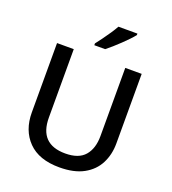

<svg xmlns="http://www.w3.org/2000/svg" viewBox="-166 -1064 1071 1198"><g transform="rotate(20 369.5 -465.5)"><path d="M650 -252Q650 -178 619.5 -118.5Q589 -59 526 -24.5Q463 10 366 10Q230 10 159 -62.5Q88 -135 88 -254V-714H199V-260Q199 -172 242 -128Q285 -84 371 -84Q460 -84 500.5 -131.5Q541 -179 541 -261V-714H650ZM539 -931Q528 -917 509 -897Q490 -877 467.5 -855.5Q445 -834 423 -814.5Q401 -795 383 -781H311V-793Q326 -812 345 -838Q364 -864 382.5 -891.5Q401 -919 413 -941H539Z"/></g></svg>

Font: Noto Sans NKo Unjoined Medium
Style: Regular
Weight: 500
Designer: Monotype Design Team
Foundry: Monotype Imaging Inc.
Version: Version 2.004